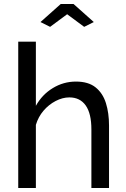

<svg xmlns="http://www.w3.org/2000/svg" viewBox="-20 -938 630 958"><path d="M524 0H436V-292Q436 -372 407.5 -412Q379 -452 326 -452Q292 -452 257.5 -434Q223 -416 197 -385.5Q171 -355 159 -315V0H71V-730H159V-410Q190 -466 243.5 -498.5Q297 -531 359 -531Q421 -531 457 -502Q493 -473 508.5 -423.5Q524 -374 524 -312ZM182 -828 283 -918H347L448 -828L400 -804L315 -867L230 -804Z"/></svg>

Font: Raleway Medium
Style: Regular
Weight: 500
Designer: Matt McInerney, Pablo Impallari, Rodrigo Fuenzalida
Foundry: Matt McInerney, Pablo Impallari, Rodrigo Fuenzalida
Version: Version 4.026